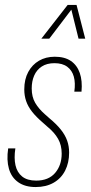

<svg xmlns="http://www.w3.org/2000/svg" viewBox="-20 -749 367 775"><path d="M124 6Q81 6 53.5 -13.5Q26 -33 16 -68Q6 -103 13 -150H42Q36 -111 42.5 -82Q49 -53 69.5 -36.5Q90 -20 126 -20Q176 -20 202.5 -51Q229 -82 229 -129Q229 -163 214.5 -188.5Q200 -214 172 -237L154 -253Q126 -277 109.5 -298Q93 -319 85.5 -341Q78 -363 78 -388Q78 -429 94 -458.5Q110 -488 137.5 -504Q165 -520 201 -520Q241 -520 266 -503Q291 -486 302 -454.5Q313 -423 309 -379H280Q285 -414 278 -439.5Q271 -465 251.5 -479.5Q232 -494 200 -494Q169 -494 148.5 -480.5Q128 -467 118 -444Q108 -421 108 -392Q108 -358 122 -334Q136 -310 161 -288L179 -272Q208 -248 225.5 -226Q243 -204 251 -181.5Q259 -159 259 -133Q259 -92 243 -60.5Q227 -29 196.5 -11.5Q166 6 124 6ZM147 -593 253 -729H289L324 -593H297L268 -710L179 -593Z"/></svg>

Font: Hubot Sans Condensed ExtraLight
Style: Italic
Weight: 200
Width: 3
Italic angle: -12.0243°
Designer: Deni Anggara
Foundry: GitHub, Inc., Subsidiary of Microsoft Corporation
Version: Version 2.000